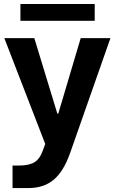

<svg xmlns="http://www.w3.org/2000/svg" viewBox="-20 -727 584 978"><path d="M462.4 -706.5V-621.1H84V-706.5ZM2 -532.7H154.8L272 -148.4H276.9L391.1 -532.7H542.5L337.9 50.3Q304.7 145.5 253.9 188.2Q203.1 231 124 231H43.9V116.2H78.1Q127.4 116.2 155.3 99.6Q183.1 83 199.7 35.6L210.4 6.3Z"/></svg>

Font: Estedad-FD Bold
Style: Regular
Weight: 700
Designer: Amin Abedi
Version: Version 7.3